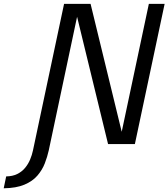

<svg xmlns="http://www.w3.org/2000/svg" viewBox="-166 -758 886 1010"><path d="M-146.5 232.5 -133.5 170Q-99.5 169.5 -75 157.2Q-50.5 145 -34 125Q-17.5 105 -7.5 81Q2.5 57 7.5 33L171 -737.5H310.5L477.5 -51.5L471 -49.5L617 -737.5H700L543.5 0H402.5L236.5 -682L242.5 -684L90.5 33Q83 67 69.5 101.8Q56 136.5 30.5 166Q5 195.5 -37.8 213.5Q-80.5 231.5 -146.5 232.5Z"/></svg>

Font: Epilogue
Style: Italic
Weight: 400
Italic angle: -12°
Designer: Tyler Finck
Foundry: Etcetera Type Co
Version: Version 2.112